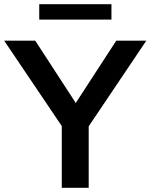

<svg xmlns="http://www.w3.org/2000/svg" viewBox="-46 -900 721 920"><path d="M250 0V-333L277 -256L-26 -705H123L331 -385H303L511 -705H655L353 -256L379 -333V0ZM142 -806V-880H488V-806Z"/></svg>

Font: Mulish ExtraLight
Style: Bold
Weight: 700
Version: Version 3.603